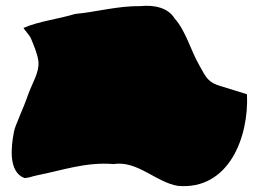

<svg xmlns="http://www.w3.org/2000/svg" viewBox="-20 -654 890 660"><path d="M28 -201C18 -150 8 -63 64 -42C78 -42 91 -48 106 -51C193 -68 275 -98 370 -90C453 -103 516 -27 592 -15C766 0 836 -182 829 -330L742 -357C695 -370 689 -387 667 -426C634 -483 620 -546 580 -591C558 -627 511 -638 463 -633C385 -634 312 -613 238 -606C179 -588 113 -581 61 -558C61 -555 81 -533 85 -525C95 -501 108 -472 112 -444C116 -405 92 -372 76 -327C59 -277 32 -224 28 -201Z"/></svg>

Font: Camosport
Style: Regular
Weight: 400
Version: Version 001.000